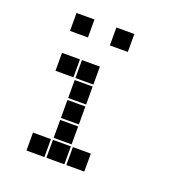

<svg xmlns="http://www.w3.org/2000/svg" viewBox="-126 -802 851 905"><g transform="rotate(20 300.0 -350.0)"><path d="M106 -695Q105 -695 105 -695Q105 -695 105 -694V-606Q105 -605 105 -605Q105 -605 106 -605H194Q195 -605 195 -605Q195 -605 195 -606V-694Q195 -695 195 -695Q195 -695 194 -695ZM306 -695Q305 -695 305 -695Q305 -695 305 -694V-606Q305 -605 305 -605Q305 -605 306 -605H394Q395 -605 395 -605Q395 -605 395 -606V-694Q395 -695 395 -695Q395 -695 394 -695ZM106 -495Q105 -495 105 -495Q105 -495 105 -494V-406Q105 -405 105 -405Q105 -405 106 -405H194Q195 -405 195 -405Q195 -405 195 -406V-494Q195 -495 195 -495Q195 -495 194 -495ZM206 -495Q205 -495 205 -495Q205 -495 205 -494V-406Q205 -405 205 -405Q205 -405 206 -405H294Q295 -405 295 -405Q295 -405 295 -406V-494Q295 -495 295 -495Q295 -495 294 -495ZM206 -395Q205 -395 205 -395Q205 -395 205 -394V-306Q205 -305 205 -305Q205 -305 206 -305H294Q295 -305 295 -305Q295 -305 295 -306V-394Q295 -395 295 -395Q295 -395 294 -395ZM206 -295Q205 -295 205 -295Q205 -295 205 -294V-206Q205 -205 205 -205Q205 -205 206 -205H294Q295 -205 295 -205Q295 -205 295 -206V-294Q295 -295 295 -295Q295 -295 294 -295ZM206 -195Q205 -195 205 -195Q205 -195 205 -194V-106Q205 -105 205 -105Q205 -105 206 -105H294Q295 -105 295 -105Q295 -105 295 -106V-194Q295 -195 295 -195Q295 -195 294 -195ZM106 -95Q105 -95 105 -95Q105 -95 105 -94V-6Q105 -5 105 -5Q105 -5 106 -5H194Q195 -5 195 -5Q195 -5 195 -6V-94Q195 -95 195 -95Q195 -95 194 -95ZM206 -95Q205 -95 205 -95Q205 -95 205 -94V-6Q205 -5 205 -5Q205 -5 206 -5H294Q295 -5 295 -5Q295 -5 295 -6V-94Q295 -95 295 -95Q295 -95 294 -95ZM306 -95Q305 -95 305 -95Q305 -95 305 -94V-6Q305 -5 305 -5Q305 -5 306 -5H394Q395 -5 395 -5Q395 -5 395 -6V-94Q395 -95 395 -95Q395 -95 394 -95Z"/></g></svg>

Font: Doto Black
Style: Regular
Weight: 900
Version: Version 1.000